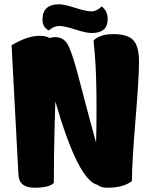

<svg xmlns="http://www.w3.org/2000/svg" viewBox="-20 -876 705 895"><path d="M416 -687Q445 -717 509.5 -717Q574 -717 601 -689Q628 -661 628 -587.5Q628 -514 611.5 -316Q595 -118 595 -32Q555 -1 482 -1Q448 -1 436 -14Q345 -32 238 -403Q231 -195 231 -24Q212 -1 140.5 -1Q69 -1 66 -61L34 -665Q107 -709 165 -709Q194 -709 211 -699Q225 -703 237 -703Q280 -703 300 -660.5Q320 -618 347 -514Q374 -410 381.5 -382.5Q389 -355 402 -306Q415 -257 428 -211Q430 -298 430 -363Q430 -544 421 -634ZM207 -734Q178 -750 178 -784Q178 -856 255 -856Q279 -856 330.5 -839.5Q382 -823 406.5 -823Q431 -823 454 -846Q482 -825 482 -787Q482 -722 408 -722Q382 -722 331 -738.5Q280 -755 256 -755Q232 -755 207 -734Z"/></svg>

Font: Chela One
Style: Regular
Weight: 400
Designer: Miguel Hernandez
Foundry: LatinoType
Version: Version 1.001